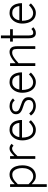

<svg xmlns="http://www.w3.org/2000/svg" viewBox="1554 -2344 1040 4188"><g transform="rotate(-90 2074.0 -250.0)"><path d="M324 12Q272.5 12 234.5 -11.5Q196.5 -35 150 -79V250H90V-550H150V-450Q177.5 -478 209.2 -503.8Q241 -529.5 278 -545.8Q315 -562 358 -562Q430 -562 475 -523Q520 -484 541 -420.5Q562 -357 562 -284Q562 -190.5 531.5 -124.2Q501 -58 447.2 -23Q393.5 12 324 12ZM324 -46Q374.5 -46 414.8 -75Q455 -104 478.5 -157.5Q502 -211 502 -284Q502 -339 487.2 -389Q472.5 -439 440.8 -470.5Q409 -502 358 -502Q315 -502 278.2 -483.8Q241.5 -465.5 209.8 -437.8Q178 -410 150 -382V-148Q190.5 -105.5 230 -75.8Q269.5 -46 324 -46Z M702 0V-550H762V-457Q802.5 -500 844 -531Q885.5 -562 932 -562Q962 -562 985.8 -550.2Q1009.5 -538.5 1031 -516L991 -475Q974 -492 960.8 -499Q947.5 -506 926 -506Q902 -506 874 -488.5Q846 -471 817.2 -444Q788.5 -417 762 -388V0Z M1340 12Q1262 12 1210 -28.2Q1158 -68.5 1132 -135.8Q1106 -203 1106 -284Q1106 -359.5 1135.2 -422.8Q1164.5 -486 1216.5 -524Q1268.5 -562 1336 -562Q1395.5 -562 1434.5 -541Q1473.5 -520 1496.8 -488Q1520 -456 1531.5 -421.5Q1543 -387 1546.5 -359.2Q1550 -331.5 1550 -320V-290H1166.5Q1166.5 -218.5 1184.8 -163.8Q1203 -109 1241.2 -78Q1279.5 -47 1340 -47Q1379 -47 1419.8 -69.8Q1460.5 -92.5 1508 -139L1546 -96Q1500 -52.5 1464.5 -29.2Q1429 -6 1399 3Q1369 12 1340 12ZM1177 -348H1487.5Q1484.5 -386 1468.5 -421.5Q1452.5 -457 1420.2 -480Q1388 -503 1336 -503Q1287.5 -503 1254 -480Q1220.5 -457 1201.5 -421.5Q1182.5 -386 1177 -348Z M1857.5 12Q1797 12 1740 -15.8Q1683 -43.5 1647.5 -96L1694.5 -133Q1721.5 -95.5 1762.5 -69.8Q1803.5 -44 1862.5 -44Q1895.5 -44 1924 -53.8Q1952.5 -63.5 1970 -85Q1987.5 -106.5 1987.5 -142.5Q1987.5 -178.5 1967.2 -201.8Q1947 -225 1913 -240Q1879 -255 1838.5 -266Q1767.5 -285.5 1722 -320.5Q1676.5 -355.5 1676.5 -417.5Q1676.5 -470 1704.8 -501.8Q1733 -533.5 1773.5 -547.8Q1814 -562 1851.5 -562Q1912.5 -562 1955.8 -539Q1999 -516 2022 -486.5L1975.5 -450Q1953 -478.5 1926.8 -492.2Q1900.5 -506 1851.5 -506Q1797 -506 1766.8 -484.8Q1736.5 -463.5 1736.5 -426Q1736.5 -381 1772.2 -358.8Q1808 -336.5 1869.5 -317.5Q1916.5 -303 1957 -284.5Q1997.5 -266 2022.5 -233.8Q2047.5 -201.5 2047.5 -146.5Q2047.5 -92.5 2019.2 -57.5Q1991 -22.5 1947.2 -5.2Q1903.5 12 1857.5 12Z M2379 12Q2301 12 2249 -28.2Q2197 -68.5 2171 -135.8Q2145 -203 2145 -284Q2145 -359.5 2174.2 -422.8Q2203.5 -486 2255.5 -524Q2307.5 -562 2375 -562Q2434.5 -562 2473.5 -541Q2512.5 -520 2535.8 -488Q2559 -456 2570.5 -421.5Q2582 -387 2585.5 -359.2Q2589 -331.5 2589 -320V-290H2205.5Q2205.5 -218.5 2223.8 -163.8Q2242 -109 2280.2 -78Q2318.5 -47 2379 -47Q2418 -47 2458.8 -69.8Q2499.5 -92.5 2547 -139L2585 -96Q2539 -52.5 2503.5 -29.2Q2468 -6 2438 3Q2408 12 2379 12ZM2216 -348H2526.5Q2523.5 -386 2507.5 -421.5Q2491.5 -457 2459.2 -480Q2427 -503 2375 -503Q2326.5 -503 2293 -480Q2259.5 -457 2240.5 -421.5Q2221.5 -386 2216 -348Z M2729 0V-550H2789V-430.5Q2823 -461.5 2864 -491.8Q2905 -522 2948.5 -542Q2992 -562 3034 -562Q3096.5 -562 3128.2 -523.2Q3160 -484.5 3160 -395V0H3100V-400Q3100 -462.5 3080 -483.8Q3060 -505 3020 -505Q2984 -505 2944.8 -483.8Q2905.5 -462.5 2865.8 -430.5Q2826 -398.5 2789 -365.5V0Z M3446 12Q3334 12 3334 -141V-490H3261V-550H3334V-750H3394V-550H3531V-490H3394V-156Q3394 -101.5 3405 -73.5Q3416 -45.5 3451 -45.5Q3478 -45.5 3496.5 -55Q3515 -64.5 3535 -85.5L3574 -43Q3544 -16 3515 -2Q3486 12 3446 12Z M3888 12Q3810 12 3758 -28.2Q3706 -68.5 3680 -135.8Q3654 -203 3654 -284Q3654 -359.5 3683.2 -422.8Q3712.5 -486 3764.5 -524Q3816.5 -562 3884 -562Q3943.5 -562 3982.5 -541Q4021.5 -520 4044.8 -488Q4068 -456 4079.5 -421.5Q4091 -387 4094.5 -359.2Q4098 -331.5 4098 -320V-290H3714.5Q3714.5 -218.5 3732.8 -163.8Q3751 -109 3789.2 -78Q3827.5 -47 3888 -47Q3927 -47 3967.8 -69.8Q4008.5 -92.5 4056 -139L4094 -96Q4048 -52.5 4012.5 -29.2Q3977 -6 3947 3Q3917 12 3888 12ZM3725 -348H4035.5Q4032.5 -386 4016.5 -421.5Q4000.5 -457 3968.2 -480Q3936 -503 3884 -503Q3835.5 -503 3802 -480Q3768.5 -457 3749.5 -421.5Q3730.5 -386 3725 -348Z"/></g></svg>

Font: Junction Light
Style: Regular
Weight: 300
Designer: Caroline Hadilaksono
Foundry: Caroline Hadilaksono, Tyler Finck, The League of Moveable Type
Version: Version 2.000; ttfautohint (v1.8.3)